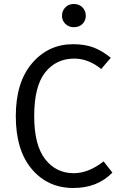

<svg xmlns="http://www.w3.org/2000/svg" viewBox="-20 -928 603 960"><path d="M349 -908Q376 -908 392.5 -891Q409 -874 409 -849Q409 -825 392.5 -808.5Q376 -792 349 -792Q324 -792 307 -808.5Q290 -825 290 -849Q290 -874 306.5 -891Q323 -908 349 -908ZM345 -707Q405 -707 448 -690.5Q491 -674 534 -639L486 -583Q422 -635 351 -635Q261 -635 206 -566Q151 -497 151 -347Q151 -203 205.5 -132.5Q260 -62 349 -62Q422 -62 498 -121L542 -65Q467 12 347 12Q219 12 139 -82.5Q59 -177 59 -347Q59 -517 140.5 -612Q222 -707 345 -707Z"/></svg>

Font: Sedus Text
Style: Regular
Weight: 400
Designer: TypeMates
Foundry: TypeMates, Runge Thomsen GbR
Version: Version 4.202;PS 004.202;hotconv 1.0.88;makeotf.lib2.5.64775